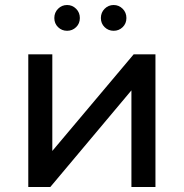

<svg xmlns="http://www.w3.org/2000/svg" viewBox="-20 -747 734 767"><path d="M93 -530V0H181L505 -386V0H601V-530H514L189 -144V-530ZM212 -638.5C222 -628.8 234 -624 248 -624C262 -624 274 -628.8 284 -638.5C294 -648.2 299 -660.3 299 -675C299 -689.7 294 -702 284 -712C274 -722 262 -727 248 -727C234 -727 222 -722 212 -712C202 -702 197 -689.7 197 -675C197 -660.3 202 -648.2 212 -638.5ZM398 -638.5C408 -628.8 420 -624 434 -624C448 -624 460 -628.8 470 -638.5C480 -648.2 485 -660.3 485 -675C485 -689.7 480 -702 470 -712C460 -722 448 -727 434 -727C420 -727 408 -722 398 -712C388 -702 383 -689.7 383 -675C383 -660.3 388 -648.2 398 -638.5Z"/></svg>

Font: Rookery
Style: Regular
Weight: 400
Designer: Ryan Kimball / Julieta Ulanovsky
Foundry: Motorola Mobility LLC.
Version: Version 1.0